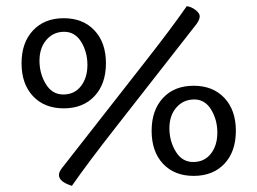

<svg xmlns="http://www.w3.org/2000/svg" viewBox="-20 -560 834 622"><path d="M744.1 -136.2Q744.1 -68.8 707 -29.5Q669.9 9.8 607.4 9.8Q544.9 9.8 508.1 -29.5Q471.2 -68.8 471.2 -136.2Q471.2 -203.1 508.1 -242.7Q544.9 -282.2 607.4 -282.2Q669.9 -282.2 707 -242.7Q744.1 -203.1 744.1 -136.2ZM606 -35.2Q642.1 -35.2 663.1 -62Q684.1 -88.9 684.1 -130.4Q684.1 -171.9 664.1 -204.8Q644 -237.8 609.4 -237.8Q574.2 -237.8 551.5 -211.9Q528.8 -186 528.8 -144.5Q528.8 -103 549.3 -69.1Q569.8 -35.2 606 -35.2ZM181.2 -16.1 444.8 -353Q536.1 -469.2 585 -540Q600.1 -538.1 613.5 -527.6Q627 -517.1 627 -507.3Q627 -497.1 617.2 -482.9L353 -145Q266.1 -34.2 212.9 42Q170.9 28.8 170.9 6.8Q170.9 -2.9 181.2 -16.1ZM323.2 -355Q323.2 -288.1 286.1 -248.5Q249 -209 186.5 -209Q124 -209 86.9 -248.5Q49.8 -288.1 49.8 -355Q49.8 -421.9 86.9 -461.4Q124 -501 186.5 -501Q249 -501 286.1 -461.4Q323.2 -421.9 323.2 -355ZM185.1 -253.9Q221.2 -253.9 242.2 -281Q263.2 -308.1 263.2 -349.6Q263.2 -391.1 243.2 -424.1Q223.1 -457 188 -457Q152.8 -457 130.4 -430.9Q107.9 -404.8 107.9 -363.3Q107.9 -321.8 128.4 -287.8Q148.9 -253.9 185.1 -253.9Z"/></svg>

Font: Sukar
Style: Regular
Weight: 400
Designer: Dario Muhafara - Ghiath Alsory
Foundry: Dario Muhafara - Ghiath Alsory
Version: Version 1.00 March 17, 2016, initial release